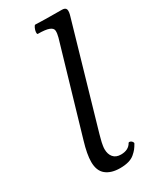

<svg xmlns="http://www.w3.org/2000/svg" viewBox="-179 -720 638 784"><g transform="rotate(-30 140.0 -327.5)"><path d="M142.1 13.2Q100.6 13.2 76.2 -6.3Q51.8 -25.9 51.8 -67.9Q51.8 -103.5 68.8 -160.2L189.9 -574.2Q194.8 -592.3 194.1 -604.7Q193.4 -617.2 177 -623.5Q160.6 -629.9 124 -629.9Q120.6 -631.3 121.3 -639.9Q122.1 -648.4 126.5 -658.2Q130.9 -668 134.8 -668Q173.8 -666 258.8 -666Q275.4 -666 278.6 -655.8Q281.7 -645.5 274.9 -624L138.2 -150.9Q137.2 -147 133.8 -134.5Q130.4 -122.1 129.2 -116.5Q127.9 -110.8 126.5 -101.8Q125 -92.8 125 -85.9Q125 -62 137.2 -47.6Q149.4 -33.2 172.9 -33.2Q209 -33.2 223.1 -59.1Q225.6 -62 230.7 -60.5Q235.8 -59.1 240 -54Q244.1 -48.8 242.2 -44.9Q234.9 -32.2 228.8 -24.4Q222.7 -16.6 211.2 -6.6Q199.7 3.4 182.4 8.3Q165 13.2 142.1 13.2Z"/></g></svg>

Font: Junicode SmCond
Style: Italic
Weight: 400
Width: 4
Italic angle: -11°
Designer: Peter S. Baker
Version: Version 2.206